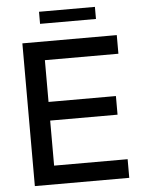

<svg xmlns="http://www.w3.org/2000/svg" viewBox="-57 -888 698 934"><g transform="rotate(-5 291.5 -421.5)"><path d="M75 -697H536V-606H177V-402H506V-311H177V-91H536V0H75ZM169 -843H442V-784H169Z"/></g></svg>

Font: Hanken Grotesk Medium
Style: Regular
Weight: 500
Designer: Alfredo Marco Pradil
Foundry: Hanken Design Co.
Version: Version 3.014